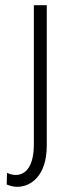

<svg xmlns="http://www.w3.org/2000/svg" viewBox="-20 -542 306 743"><path d="M7 127 6 172C18 177 32 181 46 181C100 181 161 138 161 21V-522H111V17C111 102 79 135 41 135C30 135 18 132 7 127Z"/></svg>

Font: Chess Sans Light
Style: Regular
Weight: 300
Designer: Wolf Bōese
Foundry: Wolf Bōese
Version: Version 7.223;Glyphs 3.3 (3306)